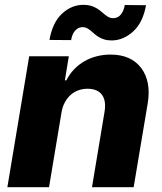

<svg xmlns="http://www.w3.org/2000/svg" viewBox="-20 -780 674 800"><path d="M101.6 -545.5H266.7L250.4 -445.3H256.4Q269.9 -471.6 289.2 -491.7Q308.6 -511.7 332.4 -525.2Q356.2 -538.7 383.5 -545.6Q410.9 -552.6 440 -552.6Q526.3 -552.6 568.5 -496.4Q610.8 -440 595.2 -347.7L536.9 0H363.3L415.5 -313.6Q423.3 -360.4 404.7 -385.3Q386 -410.2 344.1 -410.2Q323.9 -410.2 305.8 -403.4Q287.6 -396.7 273.6 -383.9Q259.6 -371.1 249.8 -352.8Q240.1 -334.5 236.2 -311.1L184.3 0H10.7ZM238.3 -723Q278.4 -759.9 327.8 -759.9Q345.5 -759.9 358.8 -755.9Q372.2 -751.8 382.6 -745.6Q393.1 -739.3 401.5 -732.1Q409.8 -724.8 417.6 -718.6Q425.4 -712.4 433.4 -708.3Q441.4 -704.2 451 -704.2Q471.2 -704.2 483.5 -719.3Q495.7 -734.4 500 -759.2L588.4 -758.2Q575.6 -686.4 535.5 -649.5Q495 -612.2 446 -611.5Q427.9 -611.5 414.6 -615.6Q401.3 -619.7 391.2 -625.9Q381 -632.1 373 -639.2Q365.1 -646.3 357.6 -652.5Q350.1 -658.7 342.2 -662.8Q334.2 -666.9 323.9 -666.9Q306.5 -666.9 293.5 -652.9Q280.5 -638.8 276.3 -612.9L186.1 -613.6Q198.5 -685.7 238.3 -723Z"/></svg>

Font: Inter P Extra Bold
Style: Italic
Weight: 800
Italic angle: 9.39999°
Designer: Rasmus Andersson
Foundry: rsms
Version: Version 3.018;git-588b23468